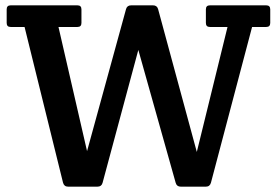

<svg xmlns="http://www.w3.org/2000/svg" viewBox="-20 -699 1037 719"><path d="M216 -15 72 -598H20Q5 -598 5 -613V-664Q5 -679 20 -679H270Q285 -679 285 -664V-613Q285 -598 270 -598H199L306 -133L452 -665Q456 -679 471 -679H553Q568 -679 572 -665L717 -130L832 -598H766Q751 -598 751 -613V-664Q751 -679 766 -679H977Q992 -679 992 -664V-613Q992 -598 977 -598H924L770 -15Q766 0 751 0H657Q642 0 638 -14L498 -512L364 -14Q360 0 345 0H235Q220 0 216 -15Z"/></svg>

Font: Crete Round
Style: Regular
Weight: 400
Designer: Veronika Burian
Foundry: TypeTogether
Version: Version 1.001